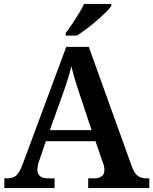

<svg xmlns="http://www.w3.org/2000/svg" viewBox="-20 -951 775 971"><path d="M2 0V-49H17Q45 -49 62 -63.5Q79 -78 96 -124L315 -714H429L645 -114Q658 -76 675.5 -62.5Q693 -49 719 -49H735V0H426V-49H459Q479 -49 493.5 -59Q508 -69 508 -91Q508 -102 505.5 -112.5Q503 -123 499 -132L463 -237H212L180 -143Q175 -131 172 -116.5Q169 -102 169 -92Q169 -70 183.5 -59.5Q198 -49 222 -49H256V0ZM232 -293H443L387 -462Q374 -499 361.5 -540Q349 -581 341 -616Q333 -583 321 -545Q309 -507 295 -468ZM312 -784Q327 -803 344.5 -829Q362 -855 378.5 -882Q395 -909 405 -931H543V-921Q535 -908 514.5 -888Q494 -868 468.5 -846Q443 -824 417 -804.5Q391 -785 369 -771H312Z"/></svg>

Font: Noto Serif Vithkuqi SemiBold
Style: Regular
Weight: 600
Version: Version 1.005